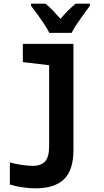

<svg xmlns="http://www.w3.org/2000/svg" viewBox="-20 -786 570 1051"><path d="M174 245Q142 245 104 239.5Q66 234 34 224V103Q64 112 101 117Q138 122 158 122Q205 122 227 97.5Q249 73 249 15V-429L105 -446V-546H382V35Q382 145 330.5 195Q279 245 174 245ZM250 -606Q240 -627 222 -654Q204 -681 185 -707.5Q166 -734 150 -754V-766H229Q248 -751 268.5 -729.5Q289 -708 311 -683Q334 -710 353.5 -729Q373 -748 394 -766H472V-754Q457 -734 438 -708Q419 -682 401 -655Q383 -628 372 -606Z"/></svg>

Font: Noto Sans Mono Condensed
Style: Bold
Weight: 700
Width: 3
Designer: Monotype Design Team
Foundry: Monotype Imaging Inc.
Version: Version 2.014